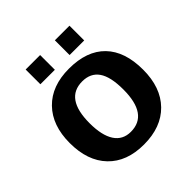

<svg xmlns="http://www.w3.org/2000/svg" viewBox="-187 -833 985 985"><g transform="rotate(-45 305.5 -341.0)"><path d="M571.8 -265.1Q571.8 -136.2 500.5 -63.2Q429.2 9.8 303.2 9.8Q178.7 9.8 108.9 -63Q39.1 -135.7 39.1 -265.1Q39.1 -392.6 109.9 -465.3Q180.7 -538.1 306.2 -538.1Q435.5 -538.1 503.7 -467.8Q571.8 -397.5 571.8 -265.1ZM428.2 -265.1Q428.2 -357.4 398.2 -400.6Q368.2 -443.8 308.1 -443.8Q183.1 -443.8 183.1 -265.1Q183.1 -176.3 213.4 -130.1Q243.7 -84 301.8 -84Q428.2 -84 428.2 -265.1ZM463.9 -585H357.9V-691.9H463.9ZM251 -585H146V-691.9H251Z"/></g></svg>

Font: Libra Sans Modern
Style: Bold
Weight: 700
Foundry: Stefan Peev, Context Ltd
Version: Version 1.000